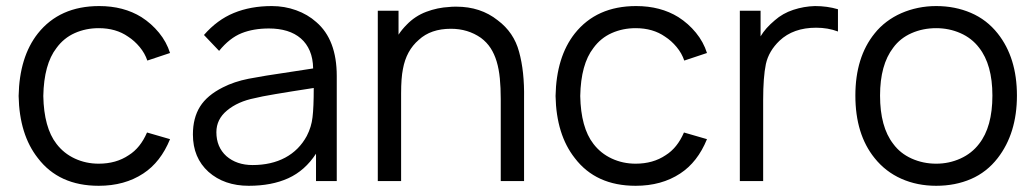

<svg xmlns="http://www.w3.org/2000/svg" viewBox="-20 -598 3420 634"><path d="M466.5 -398Q458.5 -422 441.2 -442.8Q424 -463.5 403 -477Q363 -505 306 -505Q263.5 -505 227 -488.8Q190.5 -472.5 166.5 -439.5Q125 -386 123 -281Q125 -176.5 166.5 -123Q190.5 -91.5 227 -74.5Q263.5 -57.5 306 -57.5Q363.5 -57.5 405 -85.5Q443.5 -109.5 465.5 -160.5L541.5 -138.5Q510.5 -62.5 453 -25Q391.5 15.5 306 15.5Q174.5 15.5 105 -76Q44 -153.5 41.5 -281Q44 -410 105 -487.5Q177 -578 307.5 -578Q388 -578 447 -541.5Q480 -520.5 505 -490Q530 -459.5 541.5 -423Z M1023.5 0V-90.5Q987 -34.5 932 -9.5Q877 15.5 801.5 15.5Q720.5 15.5 668.5 -30.5Q617 -77 617 -154Q617 -208.5 640.5 -246Q664 -283.5 716 -309.5Q753 -328.5 801 -338Q849.5 -347.5 939 -360.5L1014 -372Q1013.5 -405 1003 -429.8Q992.5 -454.5 973.5 -471Q954.5 -487.5 927.8 -495.8Q901 -504 868 -504Q817 -504 778 -488.5Q738 -472.5 703.5 -430L653.5 -482.5Q697 -532.5 752.2 -555.2Q807.5 -578 877.5 -578Q919.5 -578 957.8 -564.2Q996 -550.5 1024.5 -525Q1092 -467 1092 -347V0ZM1016 -307.5Q937.5 -295.5 889 -287.2Q840.5 -279 821.5 -274Q765.5 -263 729.5 -233Q694.5 -204 694.5 -161.5Q694.5 -112.5 727.5 -82.5Q761.5 -53 814 -53Q876 -53 921.8 -77.5Q967.5 -102 993 -149Q1008.5 -179 1012 -211Q1014 -227.5 1015 -251.5Q1016 -275.5 1016 -307.5Z M1710.5 -273V0H1633.5V-271Q1633.5 -308.5 1630.5 -339.2Q1627.5 -370 1620 -395Q1612.5 -420 1600 -439.2Q1587.5 -458.5 1568 -473Q1525 -503 1469 -503Q1402.5 -503 1363 -466.5Q1321.5 -431 1310.5 -370Q1304.5 -340.5 1304.5 -289.5V0H1227.5V-562.5H1296V-483.5Q1307 -500.5 1323 -516.5Q1350.5 -545 1387.5 -559Q1424.5 -573 1464 -575Q1467.5 -575.5 1473.2 -575.8Q1479 -576 1487 -576Q1567 -576 1623.5 -531Q1677 -491 1694 -427Q1712 -362.5 1710.5 -273Z M2239.5 -398Q2231.5 -422 2214.2 -442.8Q2197 -463.5 2176 -477Q2136 -505 2079 -505Q2036.5 -505 2000 -488.8Q1963.5 -472.5 1939.5 -439.5Q1898 -386 1896 -281Q1898 -176.5 1939.5 -123Q1963.5 -91.5 2000 -74.5Q2036.5 -57.5 2079 -57.5Q2136.5 -57.5 2178 -85.5Q2216.5 -109.5 2238.5 -160.5L2314.5 -138.5Q2283.5 -62.5 2226 -25Q2164.5 15.5 2079 15.5Q1947.5 15.5 1878 -76Q1817 -153.5 1814.5 -281Q1817 -410 1878 -487.5Q1950 -578 2080.5 -578Q2161 -578 2220 -541.5Q2253 -520.5 2278 -490Q2303 -459.5 2314.5 -423Z M2747 -567.5V-494Q2714 -506.5 2675 -506.5Q2599.5 -506.5 2554 -463.5Q2518.5 -429.5 2509 -386.5Q2500 -343.5 2500 -267.5V0H2423V-562.5H2491.5V-478Q2499.5 -491.5 2511.2 -504.8Q2523 -518 2538.5 -531Q2564.5 -554 2599.5 -565.5Q2634.5 -577 2671 -578Q2711.5 -578 2747 -567.5Z M2868 -76Q2804.5 -154.5 2804.5 -282.5Q2804.5 -409 2868 -487.5Q2885 -509 2907.5 -526Q2930 -543 2956.2 -554.5Q2982.5 -566 3011.5 -572Q3040.5 -578 3071.5 -578Q3133.5 -578 3186 -555.5Q3238.5 -533 3274.5 -487.5Q3338 -407.5 3338 -282.5Q3338 -158 3274.5 -76Q3238.5 -29.5 3186.5 -7Q3134.5 15.5 3071.5 15.5Q3008.5 15.5 2956.2 -7.8Q2904 -31 2868 -76ZM3213 -440.5Q3189 -472 3151.5 -488.5Q3114 -505 3071.5 -505Q3027.5 -505 2990 -488.5Q2952.5 -472 2929.5 -440.5Q2886 -384 2886 -282.5Q2886 -179 2929.5 -123Q2952.5 -91.5 2990.2 -74.5Q3028 -57.5 3071.5 -57.5Q3114 -57.5 3151.5 -74.5Q3189 -91.5 3213 -123Q3257 -179 3257 -282.5Q3257 -384.5 3213 -440.5Z"/></svg>

Font: Russisch Sans
Style: Regular
Weight: 400
Designer: Michael Sharanda (font) & Cristiano Sobral (main changes)
Foundry: Michael Sharanda
Version: Version 2.00;October 25, 2020;FontCreator 13.0.0.2681 64-bit